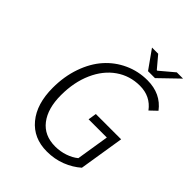

<svg xmlns="http://www.w3.org/2000/svg" viewBox="-232 -944 1080 1080"><g transform="rotate(45 307.5 -404.0)"><path d="M416 -710 337.9 -819.8H387.2L446.8 -749H451.2L535.2 -819.8H585L471.2 -710ZM333 12.2Q226.6 12.2 164.8 -62.3Q103 -136.7 103 -265.1Q103 -355.5 129.9 -432.1Q156.7 -508.8 203.1 -561Q249.5 -613.3 313.5 -642.6Q377.4 -671.9 450.2 -671.9Q556.6 -671.9 615.2 -594.2L574.2 -555.2Q525.9 -620.1 441.9 -620.1Q362.3 -620.1 299.3 -576.2Q236.3 -532.2 200.7 -451.9Q165 -371.6 165 -268.1Q165 -162.6 211.9 -101.8Q258.8 -41 346.2 -41Q386.2 -41 422.9 -53.5Q459.5 -65.9 484.9 -86.9L516.1 -282.2H371.1L378.9 -332H580.1L537.1 -63Q498.5 -28.8 446.3 -8.3Q394 12.2 333 12.2Z"/></g></svg>

Font: Office Code Pro D Light Italic
Style: Regular
Weight: 300
Italic angle: -9°
Designer: Nathan Rutzky & Paul D. Hunt
Foundry: Adobe Systems Incorporated
Version: Version 1.004;PS 001.004;hotconv 1.0.70;makeotf.lib2.5.58329